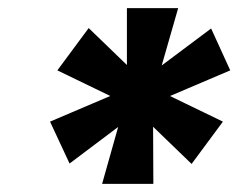

<svg xmlns="http://www.w3.org/2000/svg" viewBox="-20 -801 606 472"><path d="M312 -591 499 -731 546 -628 337 -539 151 -399 103 -502ZM305 -539 121 -628 198 -732 344 -591 528 -502 451 -398ZM292 -565V-781H418L356 -565L357 -349H231Z"/></svg>

Font: Pathway Extreme 8pt Thin 12pt
Style: Bold Italic
Weight: 700
Italic angle: -8°
Version: Version 1.001;gftools[0.9.26]